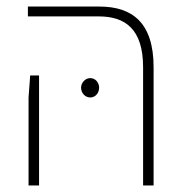

<svg xmlns="http://www.w3.org/2000/svg" viewBox="-20 -565 568 585"><path d="M416 0H448V-360C448 -496 383 -545 283 -545H65V-515H281C361 -515 416 -477 416 -360V0ZM67 0H99V-335H72L67 -268V0ZM255 -327C239 -327 227 -312 227 -298C227 -282 239 -268 255 -268C271 -268 282 -282 282 -298C282 -313 271 -327 255 -327Z"/></svg>

Font: Assistant ExtraLight
Style: Regular
Weight: 275
Designer: Hebrew By Ben Nathan, Latin by Paul Hunt
Version: Version 2.001;PS 002.001;hotconv 1.0.88;makeotf.lib2.5.64775